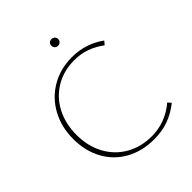

<svg xmlns="http://www.w3.org/2000/svg" viewBox="-224 -958 1102 1102"><g transform="rotate(-45 327.5 -407.0)"><path d="M350 -792Q350 -804 357.5 -811.5Q365 -819 377 -819Q389 -819 397 -811.5Q405 -804 405 -792Q405 -781 397 -773Q389 -765 377 -765Q365 -765 357.5 -773Q350 -781 350 -792ZM60 -325Q60 -422 102 -499Q144 -576 218.5 -619.5Q293 -663 387 -663Q498 -663 586 -599L568 -578Q526 -609 481.5 -625Q437 -641 384 -641Q298 -641 231 -601Q164 -561 127 -490Q90 -419 90 -329Q90 -237 128.5 -166Q167 -95 235.5 -56Q304 -17 390 -17Q501 -17 590 -92L607 -72Q558 -33 505 -14Q452 5 388 5Q292 5 217.5 -36Q143 -77 101.5 -152Q60 -227 60 -325Z"/></g></svg>

Font: Ysabeau Infant Extralight
Style: Regular
Weight: 200
Designer: Christian Thalmann (Catharsis Fonts)
Version: Version 0.003